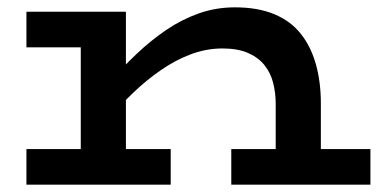

<svg xmlns="http://www.w3.org/2000/svg" viewBox="-20 -503 1036 523"><path d="M731 0V-220Q731 -250 724 -277.5Q717 -305 700 -326Q683 -347 655 -359Q627 -371 586 -371Q542 -371 499.5 -355Q457 -339 417.5 -311.5Q378 -284 343 -250.5Q308 -217 279 -182V-280Q314 -320 352.5 -356.5Q391 -393 433 -421.5Q475 -450 521.5 -466.5Q568 -483 620 -483Q683 -483 728 -464Q773 -445 800.5 -409.5Q828 -374 841 -326Q854 -278 854 -222V0ZM52 0V-97H445V0ZM200 0V-471H323V0ZM52 -374V-471H295V-374ZM610 0V-97H989V0Z"/></svg>

Font: BioRhyme SemiExpanded SemiBold
Style: Regular
Weight: 600
Width: 6
Designer: Aoife Mooney
Foundry: Aoife Mooney Type
Version: Version 1.600;gftools[0.9.33]